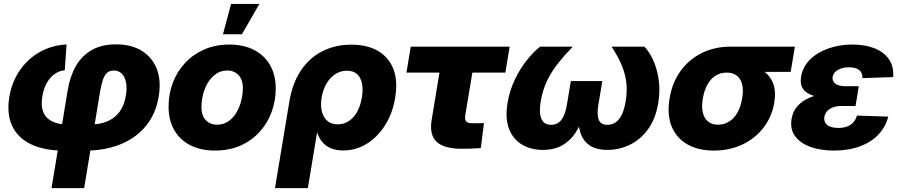

<svg xmlns="http://www.w3.org/2000/svg" viewBox="-20 -762 4622 986"><path d="M244.6 204.1 327.6 -298.3Q339.4 -370.1 369.6 -422.9Q399.9 -475.6 450.9 -504.9Q502 -534.2 576.7 -534.2Q655.3 -534.2 709 -500.5Q762.7 -466.8 785.6 -406.7Q808.6 -346.7 794.9 -266.1Q780.8 -179.2 731 -117.2Q681.2 -55.2 600.6 -21.7Q520 11.7 414.1 11.7H312Q206.5 11.7 138.4 -21.5Q70.3 -54.7 42 -116.5Q13.7 -178.2 27.8 -263.7Q40.5 -340.8 81.3 -400.1Q122.1 -459.5 183.8 -494.6Q245.6 -529.8 321.8 -533.7L312.5 -400.9Q284.7 -398.9 260.7 -382.1Q236.8 -365.2 220.2 -335.7Q203.6 -306.2 197.3 -266.6Q189.5 -219.7 201.9 -187.5Q214.4 -155.3 247.6 -138.7Q280.8 -122.1 334.5 -122.1H436.5Q491.7 -122.1 531.2 -138.9Q570.8 -155.8 594.7 -189Q618.7 -222.2 626.5 -271.5Q632.8 -308.6 627.4 -337.6Q622.1 -366.7 606 -383.3Q589.8 -399.9 564 -399.9Q540.5 -399.9 527.3 -385.7Q514.2 -371.6 506.8 -347.2Q499.5 -322.8 494.1 -292.5L412.1 204.1Z M1084.5 11.2Q1010.7 11.2 957 -16.4Q903.3 -43.9 874.5 -94.5Q845.7 -145 845.7 -213.9Q845.7 -280.3 867.9 -338.1Q890.1 -396 931.6 -439.9Q973.1 -483.9 1030.3 -508.5Q1087.4 -533.2 1157.2 -533.2Q1231.4 -533.2 1284.9 -505.4Q1338.4 -477.5 1367.2 -427Q1396 -376.5 1396 -307.6Q1396 -243.7 1374.5 -186Q1353 -128.4 1312.5 -84Q1272 -39.6 1214.4 -14.2Q1156.7 11.2 1084.5 11.2ZM1094.2 -121.6Q1127.4 -121.6 1152.6 -138.9Q1177.7 -156.2 1194.3 -184.3Q1210.9 -212.4 1219 -245.6Q1227.1 -278.8 1227.1 -310.1Q1227.1 -339.4 1216.8 -359.4Q1206.5 -379.4 1188.5 -389.6Q1170.4 -399.9 1147.5 -399.9Q1114.3 -399.9 1089.4 -382.6Q1064.5 -365.2 1047.6 -337.4Q1030.8 -309.6 1022.7 -276.4Q1014.6 -243.2 1014.6 -211.4Q1014.6 -168 1037.1 -144.8Q1059.6 -121.6 1094.2 -121.6ZM1125 -585.9 1166.5 -741.7H1312L1222.2 -585.9Z M1392.1 204.1 1465.8 -239.3Q1481.9 -336.4 1526.4 -401.6Q1570.8 -466.8 1637 -499.8Q1703.1 -532.7 1784.2 -532.7Q1864.7 -532.7 1920.2 -501Q1975.6 -469.2 1999.8 -408.4Q2023.9 -347.7 2009.3 -259.8Q1996.1 -179.2 1957.3 -118.4Q1918.5 -57.6 1863 -23.4Q1807.6 10.7 1742.7 10.7Q1707 10.7 1680.2 -0.2Q1653.3 -11.2 1636 -31.5Q1618.7 -51.8 1609.9 -79.1H1607.9L1561 204.1ZM1714.4 -123.5Q1746.6 -123.5 1772 -140.6Q1797.4 -157.7 1814.5 -188.7Q1831.5 -219.7 1838.4 -261.7Q1845.2 -304.2 1838.6 -334.7Q1832 -365.2 1813 -382.1Q1793.9 -398.9 1761.7 -398.9Q1730 -398.9 1703.1 -382.1Q1676.3 -365.2 1657.7 -334.5Q1639.2 -303.7 1631.8 -261.7Q1625 -219.7 1633.1 -188.7Q1641.1 -157.7 1661.9 -140.6Q1682.6 -123.5 1714.4 -123.5Z M2351.1 2Q2259.3 2 2221.7 -34.4Q2184.1 -70.8 2196.8 -146.5L2236.8 -389.2H2067.4L2089.4 -522.5H2597.2L2575.2 -389.2H2405.8L2369.6 -171.9Q2365.7 -147.9 2374 -138.4Q2382.3 -128.9 2409.2 -128.9Q2422.9 -128.9 2437.7 -129.2Q2452.6 -129.4 2465.3 -129.9L2449.2 -1.5Q2423.8 0.5 2399.4 1.2Q2375 2 2351.1 2Z M2767.6 7.8Q2708 7.8 2662.1 -18.6Q2616.2 -44.9 2594.7 -98.6Q2573.2 -152.3 2586.4 -233.4Q2597.2 -298.3 2624.8 -355.2Q2652.3 -412.1 2687.3 -455.3Q2722.2 -498.5 2753.9 -522.5H2921.9Q2881.3 -481.4 2847.2 -438.7Q2813 -396 2789.8 -347.9Q2766.6 -299.8 2756.8 -241.2Q2747.1 -182.1 2760.3 -151.6Q2773.4 -121.1 2810.1 -121.1Q2843.8 -121.1 2863.3 -147Q2882.8 -172.9 2891.1 -223.1L2911.6 -345.7H3073.2L3052.7 -223.1Q3044.4 -172.9 3054.9 -147Q3065.4 -121.1 3099.1 -121.1Q3136.2 -121.1 3159.9 -151.6Q3183.6 -182.1 3192.9 -241.2Q3202.6 -299.8 3195.1 -347.9Q3187.5 -396 3167.7 -438.7Q3147.9 -481.4 3120.6 -522.5H3289.1Q3313 -498.5 3333.3 -455.3Q3353.5 -412.1 3362.3 -355.2Q3371.1 -298.3 3360.4 -233.4Q3347.2 -152.3 3308.1 -98.6Q3269 -44.9 3214.6 -18.6Q3160.2 7.8 3100.1 7.8Q3040.5 7.8 3006.6 -16.4Q2972.7 -40.5 2960 -82.5Q2947.3 -124.5 2950.7 -177.2H2977.1Q2963.4 -124 2936.8 -82.3Q2910.2 -40.5 2868.7 -16.4Q2827.1 7.8 2767.6 7.8Z M3646 11.2Q3564.5 11.2 3508.5 -21.5Q3452.6 -54.2 3428.7 -114Q3404.8 -173.8 3418.5 -255.9Q3431.6 -337.4 3474.9 -397.2Q3518.1 -457 3584.2 -489.7Q3650.4 -522.5 3732.4 -522.5H4062L4040.5 -393.1H3810.5L3710.9 -389.2Q3680.7 -389.2 3655.8 -374Q3630.9 -358.9 3613.8 -329.3Q3596.7 -299.8 3589.4 -255.9Q3582 -212.4 3589.6 -182.4Q3597.2 -152.3 3617.4 -137Q3637.7 -121.6 3667.5 -121.6Q3697.8 -121.6 3723.1 -137Q3748.5 -152.3 3766.4 -182.4Q3784.2 -212.4 3791 -255.9Q3798.8 -299.8 3791 -329.3Q3783.2 -358.9 3763.2 -374Q3743.2 -389.2 3712.9 -389.2L3721.2 -441.9Q3775.4 -441.9 3822.3 -431.2Q3869.1 -420.4 3902.6 -396.2Q3936 -372.1 3950.9 -332.3Q3965.8 -292.5 3956.1 -234.4Q3944.3 -163.6 3902.1 -107.9Q3859.9 -52.2 3793.9 -20.5Q3728 11.2 3646 11.2Z M4263.2 11.2Q4194.8 11.2 4142.3 -7.6Q4089.8 -26.4 4063.2 -62.5Q4036.6 -98.6 4044.9 -150.9Q4051.8 -190.9 4075.4 -217.3Q4099.1 -243.7 4135 -259.3Q4170.9 -274.9 4214.8 -281.5Q4258.8 -288.1 4305.7 -288.1H4385.3L4373.5 -217.8H4302.7Q4278.3 -217.8 4259.3 -211.2Q4240.2 -204.6 4228.5 -192.1Q4216.8 -179.7 4213.4 -161.6Q4209.5 -135.3 4228 -120.1Q4246.6 -105 4285.2 -105Q4311 -105 4330.3 -112.3Q4349.6 -119.6 4362.3 -133.8Q4375 -147.9 4380.9 -168.5L4541.5 -163.1Q4528.3 -110.4 4491 -71Q4453.6 -31.7 4395.8 -10.3Q4337.9 11.2 4263.2 11.2ZM4305.2 -253.9Q4253.4 -253.9 4211.7 -258.8Q4169.9 -263.7 4141.4 -276.4Q4112.8 -289.1 4100.3 -311.5Q4087.9 -334 4094.2 -369.1Q4102.5 -419.4 4139.9 -456.3Q4177.2 -493.2 4234.1 -513.2Q4291 -533.2 4357.9 -533.2Q4422.4 -533.2 4470.7 -514.2Q4519 -495.1 4544.9 -458Q4570.8 -420.9 4566.9 -366.2L4408.7 -360.8Q4410.2 -388.2 4392.3 -402.3Q4374.5 -416.5 4340.3 -416.5Q4307.1 -416.5 4283.4 -403.3Q4259.8 -390.1 4255.9 -367.2Q4252.4 -346.2 4269.3 -332.8Q4286.1 -319.3 4320.3 -319.3H4390.1L4379.4 -253.9Z"/></svg>

Font: Inter 28pt ExtraBold
Style: Italic
Weight: 800
Italic angle: -9.3988°
Designer: Rasmus Andersson
Foundry: rsms
Version: Version 4.001;git-66647c0bb